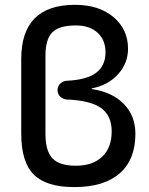

<svg xmlns="http://www.w3.org/2000/svg" viewBox="-20 -760 613 790"><path d="M167 -530.3V-210Q167 -138.7 195.8 -108.4Q224.6 -78.1 292 -78.1Q361.3 -78.1 400.4 -115.2Q439.5 -152.3 439.5 -219.7Q439.5 -284.2 396 -315.4Q352.5 -346.7 254.9 -350.6Q239.3 -351.6 228 -362.3Q216.8 -373 216.8 -389.2Q216.8 -405.3 228 -416Q239.3 -426.8 254.9 -427.7Q337.9 -431.6 376 -460.9Q414.1 -490.2 414.1 -544.9Q414.1 -595.7 381.3 -625.5Q348.6 -655.3 292 -655.3Q223.6 -655.3 195.3 -627Q167 -598.6 167 -530.3ZM285.2 9.8Q170.9 9.8 119.1 -41.5Q67.4 -92.8 67.4 -210V-517.6Q67.4 -739.3 287.1 -740.2Q387.7 -740.2 447.3 -689.5Q506.8 -638.7 506.8 -559.6Q506.8 -500 465.8 -454.6Q424.8 -409.2 358.4 -396.5Q357.4 -396.5 357.4 -395Q357.4 -393.6 358.4 -393.6Q442.4 -380.9 489.7 -332Q537.1 -283.2 537.1 -210Q537.1 -103.5 472.7 -46.9Q408.2 9.8 285.2 9.8Z"/></svg>

Font: Rounded Mgen+ 2p medium
Style: Regular
Weight: 500
Designer: [Source Han Sans]
Ryoko NISHIZUKA  (kana & ideographs); Paul D. Hunt (Latin, Greek & Cyrillic); Wenlong ZHANG  (bopomofo
Version: Version 1.059.20150602